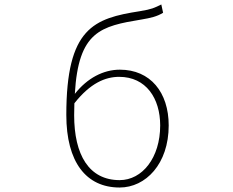

<svg xmlns="http://www.w3.org/2000/svg" viewBox="-20 -824 1040 857"><path d="M514 13C630 13 733 -92 733 -264C733 -412 651 -513 515 -513C442 -513 370 -476 314 -405C330 -685 430 -707 612 -737C653 -744 680 -750 708 -767L700 -804C669 -789 659 -783 604 -774C399 -742 276 -700 276 -311C276 -101 364 13 514 13ZM312 -363C383 -453 450 -481 512 -481C632 -481 695 -385 695 -264C695 -120 615 -20 514 -20C377 -20 311 -133 311 -310Z"/></svg>

Font: Harano Aji Gothic ExtraLight
Style: Regular
Weight: 250
Foundry: Masamichi Hosoda
Version: HaranoAjiGothic-ExtraLight version 20230610;ttx 4.39.4